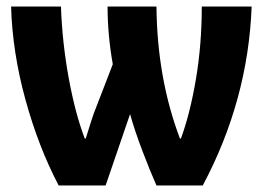

<svg xmlns="http://www.w3.org/2000/svg" viewBox="-20 -569 815 589"><path d="M752 -549H599Q599 -432 581 -326Q563 -220 535 -144H532Q462 -329 460 -549H310Q310 -462 326 -372L277 -245Q268 -224 259 -195Q250 -166 243 -144H240Q211 -220 191 -328.5Q171 -437 167 -549H14Q18 -409 58 -263.5Q98 -118 160 0H304L379 -219Q393 -169 416.5 -107Q440 -45 460 0H602Q741 -261 752 -549Z"/></svg>

Font: Noto Sans Display SemiCondensed Extra
Style: Regular
Weight: 800
Width: 4
Designer: Monotype Design Team
Foundry: Monotype Imaging Inc.
Version: Version 1.900